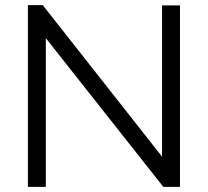

<svg xmlns="http://www.w3.org/2000/svg" viewBox="-20 -730 812 750"><path d="M159 -581V0H89V-710H147L613 -118V-709H683V0H618Z"/></svg>

Font: Raleway-v4020
Style: Regular
Weight: 400
Designer: Matt McInerney, Pablo Impallari, Rodrigo Fuenzalida
Foundry: Matt McInerney, Pablo Impallari, Rodrigo Fuenzalida
Version: Version 4.020;PS 004.020;hotconv 1.0.88;makeotf.lib2.5.64775